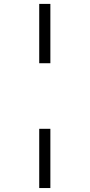

<svg xmlns="http://www.w3.org/2000/svg" viewBox="-20 -762 455 975"><path d="M179.2 -440.9V-742.2H235.8V-440.9ZM179.2 192.9V-107.9H235.8V192.9Z"/></svg>

Font: Clear Sans Light
Style: Regular
Weight: 300
Foundry: Intel Corporation
Version: Version 1.00